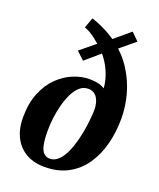

<svg xmlns="http://www.w3.org/2000/svg" viewBox="-158 -960 885 1070"><g transform="rotate(20 284.0 -425.5)"><path d="M235 13Q187.5 13 149.5 -2.2Q111.5 -17.5 84.8 -46.2Q58 -75 44 -115Q30 -155 30 -205Q30 -290 55.5 -352Q81 -414 122.2 -454Q163.5 -494 211.8 -513.5Q260 -533 305.5 -533Q327.5 -533 344.5 -530.5Q361.5 -528 374.5 -523Q387.5 -518 397 -511.5Q395.5 -542 384.5 -577.5Q373.5 -613 351.8 -649.2Q330 -685.5 296.5 -718L361 -724L236.5 -617L190 -660L319 -766L310.5 -703Q282.5 -731.5 248.2 -758Q214 -784.5 182.5 -795L205 -856.5Q242.5 -845 289.2 -821.5Q336 -798 376 -765.5L318.5 -761L441 -864L485 -820.5L358.5 -715.5L364.5 -775Q427.5 -726.5 468 -663Q508.5 -599.5 528 -528.8Q547.5 -458 547.5 -386.5Q547.5 -306 528.8 -234Q510 -162 471.8 -106.2Q433.5 -50.5 374.5 -18.8Q315.5 13 235 13ZM249 -40.5Q270.5 -40.5 289.2 -54.2Q308 -68 323.2 -93Q338.5 -118 350.2 -151.5Q362 -185 370.5 -224.5Q376.5 -252 380.8 -282Q385 -312 387.2 -339.5Q389.5 -367 389.5 -386Q389 -400 385.8 -416.2Q382.5 -432.5 374.5 -447Q366.5 -461.5 352.8 -470.8Q339 -480 317.5 -480Q289.5 -480 267.8 -460.8Q246 -441.5 230.2 -409Q214.5 -376.5 204.2 -337.5Q194 -298.5 189.2 -258.2Q184.5 -218 184.5 -183Q184.5 -131.5 191.2 -100Q198 -68.5 212.2 -54.5Q226.5 -40.5 249 -40.5Z"/></g></svg>

Font: Merriweather 48pt ExtraBold
Style: Italic
Weight: 800
Italic angle: -7.8°
Version: Version 2.101